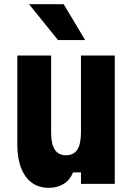

<svg xmlns="http://www.w3.org/2000/svg" viewBox="-20 -881 640 920"><path d="M530 -615V0H368V-55H330Q316 -19 285.5 0Q255 19 214 19Q166 19 132.5 -5.5Q99 -30 81 -76.5Q63 -123 63 -188V-615H225V-247Q225 -191 242.5 -164Q260 -137 296 -137Q333 -137 350.5 -164Q368 -191 368 -247V-615ZM388 -689H258L119 -861H285Z"/></svg>

Font: Martian Mono Condensed
Style: Bold
Weight: 700
Width: 3
Designer: Roman Shamin
Foundry: Evil Martians
Version: Version 1.000